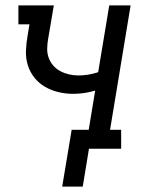

<svg xmlns="http://www.w3.org/2000/svg" viewBox="-20 -550 540 710"><path d="M210 140 245 -70H308L332 -215Q312 -209 291.5 -206Q271 -203 250 -203Q222 -203 195.5 -209.5Q169 -216 146.5 -229Q124 -242 107.5 -262.5Q91 -283 83 -308.5Q75 -334 76 -362Q77 -390 82 -418L89 -460H48V-530H179L158 -406Q155 -389 154.5 -371Q154 -353 160 -336.5Q166 -320 177 -307.5Q188 -295 203 -287Q218 -279 235 -275Q252 -271 270 -271Q288 -271 306.5 -274Q325 -277 343 -283L384 -530H463L387 -70H428V0H309L286 140Z"/></svg>

Font: Iosevka Slab
Style: Italic
Weight: 400
Italic angle: -9°
Monospace: yes
Designer: Belleve Invis
Foundry: Belleve Invis
Version: Version 11.1.0; ttfautohint (v1.8.3)